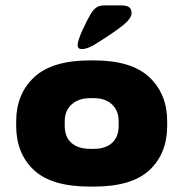

<svg xmlns="http://www.w3.org/2000/svg" viewBox="-20 -682 680 712"><path d="M40 -216V-232Q40 -333 106.5 -395.5Q173 -458 314 -458H328Q468 -458 534 -395.5Q600 -333 600 -232V-216Q600 -113 534.5 -51.5Q469 10 328 10H314Q171 10 105.5 -51.5Q40 -113 40 -216ZM420 -216V-232Q420 -272 395 -295Q370 -318 328 -318H314Q272 -318 246 -295Q220 -272 220 -232V-216Q220 -173 245.5 -151.5Q271 -130 314 -130H328Q371 -130 395.5 -152Q420 -174 420 -216ZM318 -633Q328 -648 338.5 -655Q349 -662 368 -662H429Q449 -662 458.5 -655.5Q468 -649 468 -633Q468 -612 427.5 -581.5Q387 -551 328 -515Q302 -500 284 -500Q268 -500 268 -514Q268 -531 285.5 -569.5Q303 -608 318 -633Z"/></svg>

Font: Dashboard
Style: Regular
Weight: 400
Designer: jaiki
Version: Version 1.000